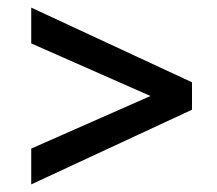

<svg xmlns="http://www.w3.org/2000/svg" viewBox="-20 -482 570 504"><path d="M484 -266V-194L62 2V-92L425 -252V-208L62 -368V-462Z"/></svg>

Font: Ysabeau Office
Style: Bold
Weight: 700
Designer: Christian Thalmann (Catharsis Fonts)
Version: Version 2.001;gftools[0.9.30]; featfreeze: tnum,lnum,ss02